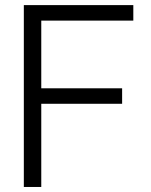

<svg xmlns="http://www.w3.org/2000/svg" viewBox="-20 -743 602 763"><path d="M144 -330.6V0H74.7V-722.7H509.8V-661.1H144V-392.1H465.3V-330.6Z"/></svg>

Font: Giphurs Light
Style: Regular
Weight: 300
Version: Version 0.920; ttfautohint (v1.8.4.7-5d5b)